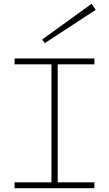

<svg xmlns="http://www.w3.org/2000/svg" viewBox="-20 -995 576 1015"><path d="M252 -18V-671H285V-18ZM57 0V-31H479V0ZM57 -655V-686H479V-655ZM217 -767 203 -786 464 -975 486 -943Z"/></svg>

Font: BioRhyme SemiExpanded ExtraLight
Style: Regular
Weight: 250
Width: 6
Designer: Aoife Mooney
Foundry: Aoife Mooney Type
Version: Version 1.600;gftools[0.9.33]